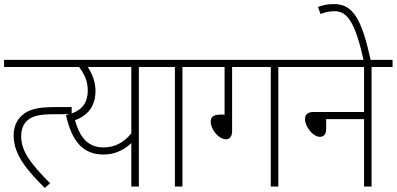

<svg xmlns="http://www.w3.org/2000/svg" viewBox="-20 -916 1948 943"><path d="M0 -622V-587H308V-622ZM47 -250C47 -155 115 -78 200 7L226 -16C135 -108 84 -170 84 -247C84 -283 96 -306 110 -320C135 -346 172 -355 246 -355H332V-390H247C158 -390 120 -376 91 -352C58 -325 47 -286 47 -250Z M765 -622H262V-587H368C393 -555 411 -519 411 -473C411 -406 380 -369 304 -350C334 -219 389 -157 489 -157C549 -157 594 -184 625 -213V0H662V-587H765ZM348 -325C410 -349 449 -392 449 -470C449 -515 432 -555 411 -587H625V-261C589 -217 545 -192 489 -192C411 -192 373 -241 348 -325Z M876 -587H979V-622H751V-587H839V0H876Z M1120 -587H1310V0H1347V-587H1450V-622H965V-587H1083V-353H1061C1027 -353 1015 -340 1015 -319C1015 -279 1055 -232 1090 -232C1107 -232 1120 -244 1120 -272Z M1436 -622V-587H1768V-366H1521C1489 -366 1478 -352 1478 -331C1478 -293 1518 -244 1551 -244C1570 -244 1582 -256 1582 -284V-331H1768V0H1805V-587H1908V-622Z M1767 -615H1802C1758 -816 1717 -896 1621 -896C1587 -896 1564 -890 1542 -882L1554 -847C1572 -855 1597 -861 1623 -861C1687 -861 1725 -805 1767 -615Z"/></svg>

Font: Noto Sans SemiCondensed ExtraLight
Style: Italic
Weight: 200
Width: 4
Italic angle: -12°
Designer: Monotype Design Team
Foundry: Monotype Imaging Inc.
Version: Version 2.013